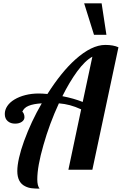

<svg xmlns="http://www.w3.org/2000/svg" viewBox="-20 -1020 732 1154"><path d="M485.8 -1000H590.8L619.6 -811H544.9ZM131.3 99.6Q84 76.7 84 7.8Q84 -25.4 94.5 -71.8Q105 -118.2 124.5 -171.9Q167.5 -290 231 -398.9Q181.2 -396 152.1 -384Q123 -372.1 113.8 -347.2Q118.2 -347.2 122.6 -336.9Q127 -326.7 127 -315.9Q127 -298.3 110.8 -287.6Q94.7 -276.9 70.8 -276.9Q43.9 -276.9 26.9 -291.5Q8.8 -306.6 8.8 -335Q8.8 -359.9 23.9 -382.6Q39.1 -405.3 66.9 -421.9Q95.2 -439 132.6 -448.5Q169.9 -458 212.9 -458Q233.9 -458 265.1 -455.1Q349.1 -587.4 433.1 -662.6Q530.8 -750 612.8 -750Q661.6 -750 691.9 -735.8L535.2 0H391.1L467.8 -362.8Q431.6 -379.4 400.1 -387.7Q368.7 -396 334 -398.9Q277.3 -276.4 241.2 -148.4Q204.1 -20 204.1 58.1Q204.1 96.7 217.8 113.8Q190.4 113.8 169.9 111.3Q149.4 108.9 131.3 99.6ZM535.2 -679.2Q491.7 -655.8 443.8 -590.8Q397 -526.4 355 -441.9Q423.3 -428.7 477.1 -407.2Z"/></svg>

Font: Pattaya
Style: Regular
Weight: 400
Designer: Pablo Impallari / Thai characters Designed by Thanarat Vachiruckul and Suppakit Chalermlarp
Foundry: Pablo Impallari
Version: Version 1.007;September 16, 2023;FontCreator 15.0.0.2934 64-